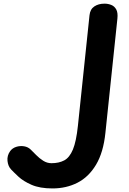

<svg xmlns="http://www.w3.org/2000/svg" viewBox="-20 -1024 706 1050"><path d="M267 6.5Q198 6.5 152.8 -13.2Q107.5 -33 81 -57.8Q54.5 -82.5 40.5 -97.5Q24 -115 21 -144Q18 -173 35.5 -197.5Q47.5 -214 68.5 -220.8Q89.5 -227.5 111.5 -224Q133.5 -220.5 148.5 -205.5Q160.5 -194 177.8 -176.2Q195 -158.5 216.2 -145Q237.5 -131.5 261.5 -131.5Q302.5 -131.5 331.5 -147Q360.5 -162.5 378.8 -206.5Q397 -250.5 406 -335.5L469.5 -940.5Q473 -973.5 495.8 -988.8Q518.5 -1004 551.5 -1004Q571 -1004 588.5 -997Q606 -990 615.8 -972.2Q625.5 -954.5 622 -922L556.5 -298Q545.5 -190.5 505.2 -123.2Q465 -56 403.8 -24.8Q342.5 6.5 267 6.5Z"/></svg>

Font: Edu NSW ACT Hand
Style: Regular
Weight: 400
Designer: Tina and Corey Anderson, Eben Sorkin, Mirko Velimirovic
Foundry: Sorkin Type Co.
Version: Version 2.000